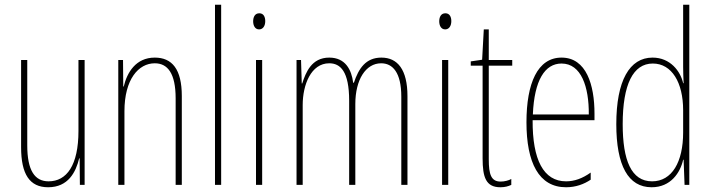

<svg xmlns="http://www.w3.org/2000/svg" viewBox="-20 -780 2998 810"><path d="M337 -527H311V-228C311 -82 261 -15 185 -15C127 -15 95 -60 95 -167V-527H69V-159C69 -45 105 10 183 10C268 10 300 -54 314 -112H316L317 0H337Z M633 -537C553 -537 516 -474 502 -415H500L499 -527H479V0H505V-311C505 -445 564 -513 633 -513C687 -513 721 -471 721 -365V0H747V-375C747 -488 706 -537 633 -537Z M913 0V-760H887V0Z M1074 -724C1054 -724 1048 -706 1048 -690C1048 -672 1056 -656 1073 -656C1089 -656 1099 -670 1099 -691C1099 -707 1093 -724 1074 -724ZM1086 -527H1060V0H1086Z M1589 -537C1523 -537 1493 -491 1473 -431H1470C1463 -486 1437 -537 1369 -537C1294 -537 1270 -474 1255 -428H1253L1250 -527H1231V0H1257V-337C1257 -422 1292 -513 1369 -513C1416 -513 1453 -479 1453 -355V0H1479V-341C1479 -444 1523 -513 1588 -513C1636 -513 1673 -475 1673 -372V0H1699V-374C1699 -487 1657 -537 1589 -537Z M1859 -724C1839 -724 1833 -706 1833 -690C1833 -672 1841 -656 1858 -656C1874 -656 1884 -670 1884 -691C1884 -707 1878 -724 1859 -724ZM1871 -527H1845V0H1871Z M2092 -14C2052 -14 2042 -44 2042 -108V-503H2141V-527H2042V-656H2021L2014 -528L1966 -521V-503H2016V-112C2016 -32 2030 10 2091 10C2110 10 2124 6 2137 0V-25C2127 -19 2109 -14 2092 -14Z M2349 -537C2248 -537 2201 -429 2201 -264C2201 -94 2253 10 2368 10C2409 10 2444 -3 2472 -22V-52C2437 -27 2403 -15 2368 -15C2273 -15 2226 -106 2227 -273H2488V-301C2488 -421 2454 -537 2349 -537ZM2349 -512C2432 -512 2465 -414 2464 -297H2228C2234 -442 2279 -512 2349 -512Z M2729 10C2810 10 2850 -52 2862 -106H2864L2868 0H2888V-760H2862V-497C2862 -475 2863 -454 2864 -429H2862C2851 -479 2808 -537 2733 -537C2636 -537 2580 -440 2580 -256C2580 -82 2630 10 2729 10ZM2731 -15C2643 -15 2607 -104 2607 -256C2607 -424 2651 -512 2734 -512C2814 -512 2862 -432 2862 -315V-221C2862 -97 2815 -15 2731 -15Z"/></svg>

Font: Noto Sans Khmer UI ExtraCondensed Thin
Style: Regular
Weight: 100
Width: 2
Designer: Danh Hong and the Monotype Design Team
Foundry: Monotype Imaging Inc.
Version: Version 2.002